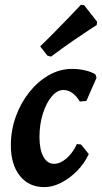

<svg xmlns="http://www.w3.org/2000/svg" viewBox="-20 -755 418 787"><path d="M239.8 -386.1Q214.2 -386.1 191.7 -359.3Q169.3 -332.4 155.5 -288.6Q141.8 -244.9 141.8 -193.4Q141.8 -142.2 157.9 -112.8Q174 -83.5 201.4 -83.5Q226.9 -83.5 252.4 -105.5Q278 -127.5 295.1 -164.6L312.2 -162.7L343.9 -123.4Q326.2 -85.3 296.1 -54.6Q265.9 -24 230.8 -6Q195.7 12 161.3 12Q98.3 12 61.4 -34.3Q24.5 -80.6 24.5 -159.3Q24.5 -221 44.9 -277.4Q65.2 -333.8 100.7 -377.9Q136.1 -421.9 180.8 -447.2Q225.6 -472.6 275.3 -472.6Q303.1 -472.6 328.8 -466.6Q354.4 -460.7 371.1 -450.2L375.7 -436.1L334 -341.1L307 -339Q278.7 -386.1 239.8 -386.1ZM376.4 -652.4Q376.4 -652.4 348.8 -634.6Q321.1 -616.7 278.3 -587.2Q235.5 -557.6 189 -522.8L174.2 -527.1L144.7 -565Q175.3 -594.4 205 -624.7Q234.6 -655 258.7 -679.8Q282.7 -704.6 297 -719.9Q311.4 -735.3 311.4 -735.3L324.5 -734.2L377.9 -666.1Z"/></svg>

Font: Alegreya
Style: Italic
Weight: 400
Italic angle: -7°
Designer: Juan Pablo del Peral
Foundry: Huerta Tipografica
Version: Version 2.009